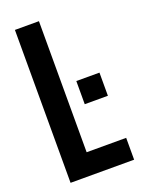

<svg xmlns="http://www.w3.org/2000/svg" viewBox="-135 -763 613 826"><g transform="rotate(-20 171.5 -350.0)"><path d="M41 -700H151V-100H332V0H41ZM214 -403H320V-297H214Z"/></g></svg>

Font: kids-team
Style: team
Weight: 400
Designer: Ryoichi Tsunekawa, Thomas Gollenia, Laura Emeder
Foundry: Ryoichi Tsunekawa, Thomas Gollenia, Laura Emeder
Version: Version 2.000